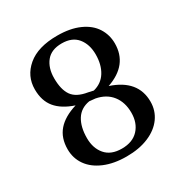

<svg xmlns="http://www.w3.org/2000/svg" viewBox="-150 -745 842 877"><g transform="rotate(-30 270.5 -306.5)"><path d="M489 -151Q489 -104 462.5 -67Q436 -30 386.5 -9Q337 12 270 12Q203 12 153.5 -9Q104 -30 78 -67Q52 -104 52 -151Q52 -211 85 -249Q118 -287 184 -307Q121 -328 90 -365.5Q59 -403 59 -463Q59 -533 113.5 -579Q168 -625 270 -625Q338 -625 386 -603.5Q434 -582 457.5 -545Q481 -508 481 -463Q481 -350 359 -308Q489 -265 489 -151ZM161 -463Q161 -403 183.5 -371Q206 -339 263 -330L290 -324Q334 -335 357 -372Q380 -409 380 -463Q380 -516 352.5 -550Q325 -584 270 -584Q215 -584 188 -550.5Q161 -517 161 -463ZM388 -151Q388 -206 359.5 -242.5Q331 -279 278 -289L247 -292Q200 -284 177 -247Q154 -210 154 -151Q154 -98 183 -64Q212 -30 269 -30Q326 -30 357 -63.5Q388 -97 388 -151Z"/></g></svg>

Font: Arya
Style: Regular
Weight: 400
Designer: Eduardo Rodriguez Tunni, Modular Infotech
Foundry: Eduardo Rodriguez Tunni, Modular Infotech
Version: Version 1.002